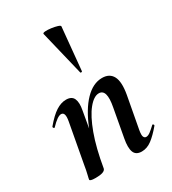

<svg xmlns="http://www.w3.org/2000/svg" viewBox="-181 -830 838 936"><g transform="rotate(-30 237.5 -362.5)"><path d="M339 9Q306 9 296.5 -16Q287 -41 296 -89L325 -248Q343 -342 298 -342Q270 -342 239 -304Q208 -266 181 -192.5Q154 -119 136 -12L118 -13Q138 -132 172.5 -218.5Q207 -305 252.5 -352Q298 -399 349 -399Q391 -399 408 -367Q425 -335 413 -267L380 -89Q375 -61 379.5 -51.5Q384 -42 393 -42Q404 -42 417 -52Q430 -62 446 -77Q449 -81 453 -77Q457 -73 454 -69Q423 -32 396 -11.5Q369 9 339 9ZM80 8Q61 8 54 5.5Q47 3 47 0Q47 -4 52.5 -26Q58 -48 62 -74L103 -297Q112 -346 88 -346Q78 -346 63.5 -336Q49 -326 30 -306Q27 -302 23 -306.5Q19 -311 22 -315Q58 -358 87 -376.5Q116 -395 144 -395Q176 -395 186 -372.5Q196 -350 188 -309L136 -12Q131 8 80 8ZM271 -475 210 -727Q209 -733 223 -734Q237 -735 256 -732.5Q275 -730 289.5 -725.5Q304 -721 304 -716L281 -476Q281 -474 276.5 -473Q272 -472 271 -475Z"/></g></svg>

Font: Cormorant Infant Light
Style: Italic
Weight: 300
Italic angle: -10°
Designer: Christian Thalmann (Catharsis Fonts)
Foundry: Catharsis Fonts
Version: Version 4.001